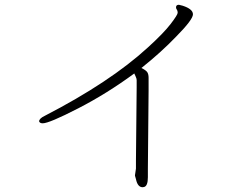

<svg xmlns="http://www.w3.org/2000/svg" viewBox="-20 -734 1040 805"><path d="M159 -217Q147 -217 144 -225Q144 -237 167 -248Q442 -390 600 -535Q666 -595 695.5 -633.5Q725 -672 725 -680.5Q725 -689 721.5 -693.5Q718 -698 718 -703Q718 -714 730 -714Q731 -714 746 -710Q789 -696 789 -674Q789 -652 720 -582Q656 -515 573 -449Q593 -439 598 -430.5Q603 -422 603 -408V-354L600 -26V9Q600 46 584 50L578 51Q557 51 550 17Q547 5 546 3V0L550 -27V-60L553 -367V-398Q553 -404 549.5 -411.5Q546 -419 543 -426Q429 -342 307.5 -279.5Q186 -217 159 -217Z"/></svg>

Font: LXGW WenKai Light
Style: Regular
Weight: 300
Designer: LXGW / Fontworks Inc.
Foundry: LXGW / Fontworks Inc.
Version: Version 1.501; October 10, 2024